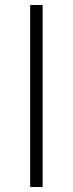

<svg xmlns="http://www.w3.org/2000/svg" viewBox="-20 -750 292 770"><path d="M101 0V-730H151V0Z"/></svg>

Font: M PLUS 2 Thin Light
Style: Regular
Weight: 300
Version: Version 1.001